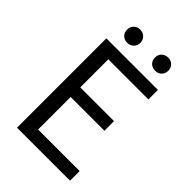

<svg xmlns="http://www.w3.org/2000/svg" viewBox="-263 -1011 1114 1114"><g transform="rotate(45 294.0 -454.0)"><path d="M100 -733H523V-655H194V-425H471V-346H194V-79H535V0H100ZM378 -854Q378 -878 393.5 -893Q409 -908 433 -908Q456 -908 471.5 -893Q487 -878 487 -854Q487 -830 471.5 -815Q456 -800 433 -800Q409 -800 393.5 -815Q378 -830 378 -854ZM203 -800Q180 -800 164.5 -815Q149 -830 149 -854Q149 -878 164.5 -893Q180 -908 203 -908Q226 -908 242 -893Q258 -878 258 -854Q258 -830 242 -815Q226 -800 203 -800Z"/></g></svg>

Font: Kinto Sans
Style: Regular
Weight: 400
Designer: Authors: Ryoko NISHIZUKA  (kana & ideographs); Paul D. Hunt (Latin, Greek & Cyrillic); Wenlong ZHANG  (bopomofo); Sandol
Foundry: Adobe Systems Incorporated, ookami Inc.
Version: Version 0.001